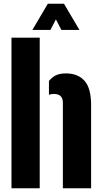

<svg xmlns="http://www.w3.org/2000/svg" viewBox="-20 -1000 543 1020"><path d="M41 0V-800H191V0ZM314 0V-454Q314 -501 266 -501Q253.5 -501 240 -496.5V-570Q256 -589.5 276.5 -599.8Q297 -610 331 -610Q393.5 -610 428.8 -571Q464 -532 464 -441V0ZM152 -841 234 -980H320L402 -841H306L277 -897L248 -841Z"/></svg>

Font: Big Shoulders Stencil Display Black
Style: Regular
Weight: 900
Designer: Patric King
Foundry: XO Type Co
Version: Version 1.000